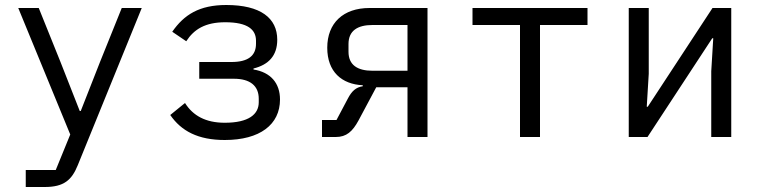

<svg xmlns="http://www.w3.org/2000/svg" viewBox="-20 -548 3040 768"><path d="M380 -300 303 -104H299L222 -300L135 -516H53L261 -10L203 132H83V200H159C236 200 267 172 291 113L547 -516H467Z M879 12C1020 12 1100 -50 1100 -150C1100 -215 1063 -259 994 -270V-274C1054 -289 1089 -325 1089 -389C1089 -476 1022 -528 885 -528C777 -528 716 -489 669 -421L725 -383C756 -431 801 -459 881 -459C972 -459 1004 -429 1004 -385V-373C1004 -324 971 -300 906 -300H777V-233H916C980 -233 1015 -205 1015 -153V-139C1015 -91 975 -57 879 -57C803 -57 752 -85 720 -136L661 -88C705 -24 772 12 879 12Z M1268 0H1323C1366 0 1390 -22 1414 -66L1485 -199H1610V0H1690V-516H1458C1353 -516 1289 -456 1289 -357C1289 -261 1347 -211 1431 -207V-203C1404 -199 1387 -184 1371 -153L1326 -68H1268ZM1610 -265H1470C1410 -265 1374 -288 1374 -341V-372C1374 -425 1410 -448 1470 -448H1610Z M2060 0H2140V-448H2330V-516H1870V-448H2060Z M2495 0H2570L2829 -395H2833L2825 -263V0H2905V-516H2830L2571 -121H2567L2575 -253V-516H2495Z"/></svg>

Font: IBM Mono
Style: Regular
Weight: 400
Monospace: yes
Designer: Mike Abbink, Paul van der Laan, Pieter van Rosmalen
Foundry: Bold Monday
Version: Version 2.3